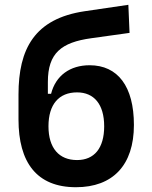

<svg xmlns="http://www.w3.org/2000/svg" viewBox="-20 -761 626 791"><path d="M293 10.3C444.8 10.3 531.7 -80.6 531.7 -246.1C531.7 -405.3 465.3 -492.2 349.1 -492.2C268.6 -492.2 209.5 -449.7 190.4 -374.5H177.2V-423.3C177.2 -542 232.4 -586.4 356 -603.5L513.7 -625.5L508.8 -741.2L329.1 -714.8C122.1 -684.1 56.2 -559.6 56.2 -371.6V-269C56.2 -92.3 130.9 10.3 293 10.3ZM297.4 -101.6C223.6 -101.6 179.7 -150.4 179.7 -240.7C179.7 -331.5 223.1 -380.4 297.4 -380.4C367.7 -380.4 409.2 -331.1 409.2 -240.7C409.2 -150.4 368.2 -101.6 297.4 -101.6Z"/></svg>

Font: Cascadia Code PL SemiBold
Style: Regular
Weight: 600
Monospace: yes
Designer: Aaron Bell
Foundry: Saja Typeworks
Version: Version 2404.023